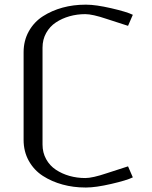

<svg xmlns="http://www.w3.org/2000/svg" viewBox="-20 -812 665 842"><path d="M83.5 -198.7V-582.5Q83.5 -633.8 106.4 -674.8Q129.4 -715.8 168.2 -740.7Q207 -765.6 254.4 -778.6Q301.8 -791.5 354 -791.5H358.4Q399.9 -791.5 467.8 -775.9Q535.6 -760.3 562.5 -747.1L541.5 -698.7L447.8 -729Q385.7 -750 354 -750Q317.9 -750 284.9 -740.7Q252 -731.4 225.1 -713.6Q198.2 -695.8 182.4 -667.2Q166.5 -638.7 166.5 -603V-178.2Q166.5 -142.6 182.4 -114Q198.2 -85.4 225.1 -67.6Q252 -49.8 284.9 -40.5Q317.9 -31.2 354 -31.2Q385.7 -31.2 447.8 -52.2L541.5 -82.5L562.5 -34.2Q535.6 -21 467.8 -5.4Q399.9 10.3 358.4 10.3H354Q301.8 10.3 254.4 -2.7Q207 -15.6 168.2 -40.5Q129.4 -65.4 106.4 -106.4Q83.5 -147.5 83.5 -198.7Z"/></svg>

Font: Resagnicto
Style: Regular
Weight: 500
Version: Version 0.9991